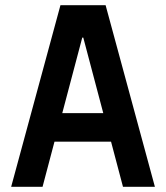

<svg xmlns="http://www.w3.org/2000/svg" viewBox="-20 -720 640 740"><path d="M144 0 190 -174H408L454 0H577L387 -700H213L23 0ZM220 -284 297 -575H301L378 -284Z"/></svg>

Font: CommitMono
Style: 700Regular
Weight: 700
Monospace: yes
Designer: Eigil Nikolajsen
Foundry: Eigil Nikolajsen
Version: Version 1.143